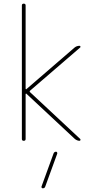

<svg xmlns="http://www.w3.org/2000/svg" viewBox="-20 -770 540 1050"><path d="M99.6 -9.8V-740.2Q99.6 -750 109.9 -750Q120.1 -750 120.1 -740.2V-284.2Q120.1 -283.2 121.6 -282.2Q123 -281.2 124 -282.2L387.7 -509.8Q399.4 -519.5 415 -519.5Q418.9 -519.5 419.9 -515.6Q420.9 -511.7 418 -509.8L143.6 -273.4Q140.6 -270.5 143.6 -266.6L418.9 -9.8Q420.9 -7.8 419.9 -3.9Q418.9 0 415 0Q402.3 0 389.6 -9.8L124 -257.8Q123 -258.8 121.6 -257.8Q120.1 -256.8 120.1 -255.9V-9.8Q120.1 0 109.9 0Q99.6 0 99.6 -9.8ZM272.5 70.3Q275.4 60.5 286.1 59.6Q290 59.6 292 63Q293.9 66.4 293 70.3L227.5 250Q224.6 259.8 213.9 259.8Q210 259.8 208 256.8Q206.1 253.9 207 250Z"/></svg>

Font: Rounded-X Mgen+ 1m thin
Style: Regular
Weight: 100
Designer: [Source Han Sans]
Ryoko NISHIZUKA  (kana & ideographs); Paul D. Hunt (Latin, Greek & Cyrillic); Wenlong ZHANG  (bopomofo
Version: Version 1.059.20150602